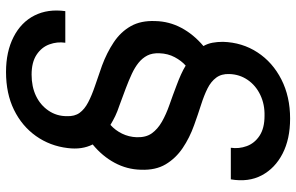

<svg xmlns="http://www.w3.org/2000/svg" viewBox="-193 -559 984 638"><g transform="rotate(90 299.0 -240.0)"><path d="M219 232Q152 232 103 207Q54 182 31.5 137.5Q9 93 17 35H122Q118 62 127.5 88Q137 114 162 130.5Q187 147 228 147Q268 147 298.5 132.5Q329 118 347.5 91Q366 64 366 30Q367 4 355 -12.5Q343 -29 320 -41Q297 -53 266 -63.5Q235 -74 198 -87Q155 -103 120.5 -126Q86 -149 67 -182.5Q48 -216 50 -264Q51 -310 72.5 -350.5Q94 -391 133 -424Q125 -438 122 -454Q119 -470 119 -489Q121 -553 154 -603.5Q187 -654 244 -683Q301 -712 374 -712Q442 -712 490.5 -687Q539 -662 562.5 -618Q586 -574 576 -515H471Q475 -542 465.5 -568Q456 -594 431 -610.5Q406 -627 365 -627Q327 -628 295.5 -613Q264 -598 245.5 -571Q227 -544 226 -510Q225 -484 238 -466.5Q251 -449 274 -437.5Q297 -426 328.5 -416Q360 -406 396 -393Q438 -378 472 -355Q506 -332 526 -298.5Q546 -265 544 -216Q543 -170 521 -129Q499 -88 460 -56Q469 -38 472 -17.5Q475 3 472 27Q465 86 432 132.5Q399 179 345 205.5Q291 232 219 232ZM395 -115Q413 -131 424 -153.5Q435 -176 436 -202Q437 -233 423 -252.5Q409 -272 384.5 -286Q360 -300 328.5 -311Q297 -322 263 -335Q244 -342 227.5 -349.5Q211 -357 198 -365Q182 -351 170 -328.5Q158 -306 157 -278Q156 -254 164.5 -237.5Q173 -221 188.5 -208.5Q204 -196 225.5 -186Q247 -176 273.5 -166Q300 -156 330 -145Q351 -138 365.5 -131Q380 -124 395 -115Z"/></g></svg>

Font: DM Sans 17pt Medium
Style: Italic
Weight: 500
Italic angle: -10°
Version: Version 4.004;gftools[0.9.30]